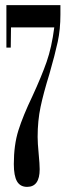

<svg xmlns="http://www.w3.org/2000/svg" viewBox="-20 -720 261 750"><path d="M22 -534H5V-700H216V-663Q216 -605 205.5 -556.5Q195 -508 173 -431Q150 -357 138.5 -302.5Q127 -248 127 -185Q127 -162 131 -120Q135 -78 135 -59Q135 10 86 10Q59 10 46.5 -11.5Q34 -33 34 -79Q34 -154 52 -211Q70 -268 106 -343Q142 -421 162 -478Q182 -535 192 -613H23Z"/></svg>

Font: FFF_Magyar-Nemzet Bold
Style: Regular
Weight: 700
Width: 2
Designer: bBox Type GmbH
Foundry: bBox Type GmbH
Version: Version 0.004